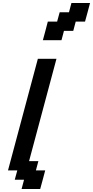

<svg xmlns="http://www.w3.org/2000/svg" viewBox="-20 -1270 625 1290"><path d="M125 0H250Q255.9 -21 267.1 -62.5Q278.3 -104 283.7 -125H221.2L237.8 -187.5H175.3L359.4 -875H234.4L33.7 -125H96.2L79.1 -62.5H141.6ZM268.1 -1000H393.1L409.7 -1062.5H472.2L488.8 -1125H551.3Q557.1 -1146 568.4 -1187.5Q579.6 -1229 585 -1250H460L443.4 -1187.5H380.9L363.8 -1125H301.3Q295.9 -1104 284.9 -1062.3Q273.9 -1020.5 268.1 -1000Z"/></svg>

Font: Faithful 32x
Style: Oblique
Weight: 400
Foundry: Faithful Resource Pack
Version: Version 1.0; January 27, 2023